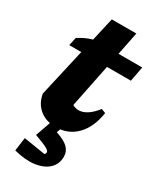

<svg xmlns="http://www.w3.org/2000/svg" viewBox="-215 -698 845 1009"><g transform="rotate(30 207.0 -193.5)"><path d="M175 13Q117 13 78 -19Q39 -51 30 -106L96 -396H23L34 -446Q55 -459 75 -468.5Q95 -478 117 -484L149 -625H298L270 -486H414L397 -396H252L199 -134Q217 -124 235 -124Q287 -124 339 -191L365 -181Q351 -89 301 -38Q251 13 175 13ZM149 -17H214L195 33Q247 50 269.5 72Q292 94 292 126Q292 172 261 200.5Q230 229 176.5 236Q123 243 54 225L65 144L196 165Q203 159 203 151Q203 142 184.5 131.5Q166 121 108 100Z"/></g></svg>

Font: Piazzolla ExtraBold
Style: Italic
Weight: 800
Italic angle: -11.3°
Designer: Juan Pablo del Peral
Foundry: Huerta Tipografica
Version: Version 1.330